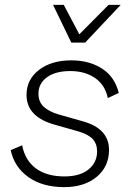

<svg xmlns="http://www.w3.org/2000/svg" viewBox="-20 -758 541 789"><path d="M273 -583 198 -738H242L306 -617L426 -738H476L330 -583ZM24 -141 71 -161Q83 -99 127.5 -66Q172 -33 245 -33Q308 -33 343.5 -61.5Q379 -90 379 -136Q379 -167 361 -186.5Q343 -206 302 -218L207 -245Q89 -277 89 -368Q89 -431 140 -470.5Q191 -510 273 -510Q347 -510 399.5 -476Q452 -442 468 -376L423 -355Q412 -409 370.5 -437.5Q329 -466 269 -466Q208 -466 173 -440.5Q138 -415 138 -373Q138 -340 159 -320Q180 -300 220 -288L322 -259Q428 -229 428 -142Q428 -73 377 -31Q326 11 244 11Q155 11 97 -30Q39 -71 24 -141Z"/></svg>

Font: Elaine Sans Light
Style: Italic
Weight: 300
Italic angle: -13°
Designer: Wei Huang
Foundry: Wei Huang
Version: Version 2.001;December 24, 2019;FontCreator 12.0.0.2547 64-b